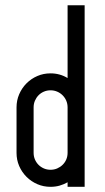

<svg xmlns="http://www.w3.org/2000/svg" viewBox="-20 -722 406 742"><path d="M175.3 -438.5Q211.4 -438.5 241.2 -420.4V-701.7H307.1V0H241.2V-17.6Q226.6 -9.3 210.2 -4.6Q193.8 0 175.3 0Q147.9 0 124.3 -10.3Q100.6 -20.5 82.5 -38.6Q64.5 -56.6 54.2 -80.3Q43.9 -104 43.9 -131.3V-307.1Q43.9 -334 54.2 -357.9Q64.5 -381.8 82.5 -399.9Q100.6 -418 124.3 -428.2Q147.9 -438.5 175.3 -438.5ZM109.9 -131.3Q109.9 -117.7 115 -105.7Q120.1 -93.8 128.9 -85Q137.7 -76.2 149.7 -71Q161.6 -65.9 175.3 -65.9Q189 -65.9 200.9 -71Q212.9 -76.2 221.9 -85Q231 -93.8 236.1 -105.7Q241.2 -117.7 241.2 -131.3V-307.1Q241.2 -320.8 236.1 -332.8Q231 -344.7 221.9 -353.8Q212.9 -362.8 200.9 -367.9Q189 -373 175.3 -373Q161.6 -373 149.7 -367.9Q137.7 -362.8 128.9 -353.8Q120.1 -344.7 115 -332.8Q109.9 -320.8 109.9 -307.1Z"/></svg>

Font: Aeronef
Style: Regular
Weight: 400
Designer: Peter Wiegel - CAT-Fonts Germany
Foundry: CAT-Fonts, Peter Wiegel
Version: Version 0.002